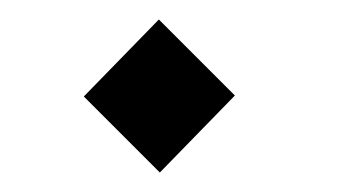

<svg xmlns="http://www.w3.org/2000/svg" viewBox="-20 -708 347 197"><path d="M221 -610 144 -531 66 -609 143 -688Z"/></svg>

Font: Martel DemiBold
Style: Regular
Weight: 600
Designer: Dan Reynolds
Foundry: Dan Reynolds
Version: Version 1.001; ttfautohint (v1.1) -l 5 -r 5 -G 72 -x 0 -D la